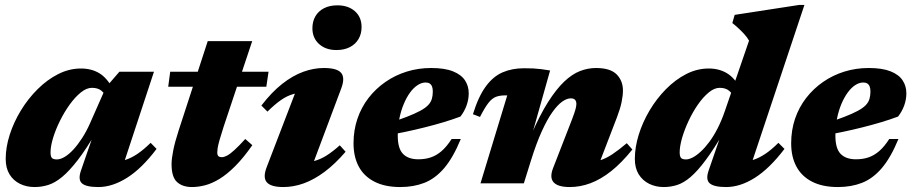

<svg xmlns="http://www.w3.org/2000/svg" viewBox="-20 -740 3681 775"><path d="M307 -52 361.5 -210H370Q328 -138 293.8 -93.8Q259.5 -49.5 230.8 -25.8Q202 -2 175 6.5Q148 15 119.5 15Q87 15 60.5 2Q34 -11 18.5 -36.2Q3 -61.5 3 -98.5Q3 -145.5 19.2 -196.2Q35.5 -247 64.5 -294.5Q93.5 -342 132 -380.2Q170.5 -418.5 215 -441Q259.5 -463.5 307 -463.5Q349 -463.5 380.8 -444.5Q412.5 -425.5 437 -379L410.5 -342Q404 -361.5 389.8 -373.5Q375.5 -385.5 351 -385.5Q329.5 -385.5 306.2 -366.8Q283 -348 261.2 -317.8Q239.5 -287.5 222 -252.2Q204.5 -217 194.2 -183.2Q184 -149.5 184 -125Q184 -109 189.2 -102.8Q194.5 -96.5 209.5 -96.5Q224 -96.5 241.5 -107Q259 -117.5 277 -137.2Q295 -157 312 -183.5Q329 -210 343 -241.5L407.5 -387.5L462 -450.5H601.5L465 -36.5L436 -85.5Q463 -87 486.8 -94.8Q510.5 -102.5 535 -119Q559.5 -135.5 588 -163.5L612 -139Q552.5 -60 493 -22.5Q433.5 15 377 15Q327.5 15 310.8 0Q294 -15 307 -52Z M659 -390 667 -450.5H1064L1055 -390ZM882.5 -228Q871 -192.5 865.5 -172.5Q860 -152.5 858.5 -142Q857 -131.5 857 -125Q857 -113.5 861.8 -109.5Q866.5 -105.5 875.5 -105.5Q884.5 -105.5 896.8 -112Q909 -118.5 926.8 -134.8Q944.5 -151 970 -179L998.5 -154Q962.5 -102.5 929.5 -69.5Q896.5 -36.5 866.2 -18Q836 0.5 808 7.8Q780 15 755 15Q717 15 694.8 -5Q672.5 -25 672.5 -77.5Q672.5 -99.5 679.5 -134Q686.5 -168.5 701 -213L818.5 -574H998Z M1057.5 -68 1186.5 -404 1222 -366.5Q1190 -367.5 1164.5 -360.5Q1139 -353.5 1114.2 -336.2Q1089.5 -319 1059.5 -289.5L1035 -314Q1077 -368.5 1119.5 -401.8Q1162 -435 1204 -450.2Q1246 -465.5 1287 -465.5Q1341.5 -465.5 1357.5 -445.2Q1373.5 -425 1357 -382L1228 -38L1191 -84.5Q1223.5 -83.5 1248.8 -90.2Q1274 -97 1298.5 -112.5Q1323 -128 1351.5 -153.5L1375 -127.5Q1332.5 -78 1290.2 -46.5Q1248 -15 1206.5 0Q1165 15 1123.5 15Q1073 15 1056.5 -4.8Q1040 -24.5 1057.5 -68ZM1241 -626Q1241 -653.5 1253.2 -674.5Q1265.5 -695.5 1288.2 -707Q1311 -718.5 1342 -718.5Q1385.5 -718.5 1412.5 -694.8Q1439.5 -671 1439.5 -630.5Q1439.5 -603.5 1427.2 -582.5Q1415 -561.5 1392.2 -549.8Q1369.5 -538 1338 -538Q1295 -538 1268 -562.2Q1241 -586.5 1241 -626Z M1698 -407Q1682 -407 1665.8 -396.5Q1649.5 -386 1635.2 -366.5Q1621 -347 1609.8 -320.2Q1598.5 -293.5 1592 -261.2Q1585.5 -229 1585.5 -192.5Q1585.5 -140.5 1606.8 -118.8Q1628 -97 1668.5 -97Q1696.5 -97 1719.2 -104.8Q1742 -112.5 1762.5 -130.2Q1783 -148 1803 -179H1840Q1809 -103.5 1772.8 -61.2Q1736.5 -19 1693 -2Q1649.5 15 1595.5 15Q1534 15 1491.8 -6.5Q1449.5 -28 1428.2 -67.5Q1407 -107 1407 -161.5Q1407 -214.5 1422.8 -260.8Q1438.5 -307 1467.5 -344.5Q1496.5 -382 1535.8 -409.2Q1575 -436.5 1621.8 -451Q1668.5 -465.5 1720 -465.5Q1775 -465.5 1808.5 -452Q1842 -438.5 1857 -415.5Q1872 -392.5 1872 -363.5Q1872 -338.5 1863.2 -314.2Q1854.5 -290 1838.5 -269.5Q1806.5 -257.5 1769.8 -246.5Q1733 -235.5 1694 -225.8Q1655 -216 1614.8 -207.5Q1574.5 -199 1536 -192L1538 -239Q1587 -255 1620.8 -268Q1654.5 -281 1675.8 -292.5Q1697 -304 1708 -315.5Q1719 -327 1723 -340.5Q1727 -354 1727 -370.5Q1727 -382.5 1724 -390.5Q1721 -398.5 1714.5 -402.8Q1708 -407 1698 -407Z M1917.5 -268 1889 -279Q1911 -350.5 1940.8 -391Q1970.5 -431.5 2008.8 -448Q2047 -464.5 2095 -464.5Q2116 -464.5 2131.8 -463.8Q2147.5 -463 2163.8 -461Q2180 -459 2200.5 -455.5L2124 -184.5V-195Q2159 -276 2192.5 -328.5Q2226 -381 2257.8 -411Q2289.5 -441 2321.2 -453.2Q2353 -465.5 2385.5 -465.5Q2443.5 -465.5 2469 -439.8Q2494.5 -414 2494.5 -374.5Q2494.5 -354.5 2489 -327.8Q2483.5 -301 2470.5 -267L2382.5 -38L2350 -85.5Q2377.5 -85.5 2401.5 -92.8Q2425.5 -100 2451.2 -117Q2477 -134 2510 -162L2532.5 -136.5Q2489 -82.5 2447 -49.2Q2405 -16 2363.5 -0.5Q2322 15 2280 15Q2232 15 2214.8 -4Q2197.5 -23 2212.5 -61.5L2289.5 -259.5Q2299.5 -286 2303 -299Q2306.5 -312 2306.5 -320.5Q2306.5 -331 2301.2 -337Q2296 -343 2284 -343Q2268 -343 2249.5 -330Q2231 -317 2210 -287.8Q2189 -258.5 2167 -210.2Q2145 -162 2123 -91.5L2094.5 0H1919.5L2027.5 -355Q2025.5 -355 2023.8 -355Q2022 -355 2020 -355Q1997.5 -355 1982 -349.2Q1966.5 -343.5 1952 -325.2Q1937.5 -307 1917.5 -268Z M2944 -342Q2937.5 -361.5 2923.2 -373.5Q2909 -385.5 2885 -385.5Q2863.5 -385.5 2840.8 -366.8Q2818 -348 2797 -317.8Q2776 -287.5 2759.5 -252.2Q2743 -217 2733.2 -183.2Q2723.5 -149.5 2723.5 -125Q2723.5 -109 2728.8 -102.8Q2734 -96.5 2749 -96.5Q2760.5 -96.5 2775.8 -104.2Q2791 -112 2808.2 -127.8Q2825.5 -143.5 2843 -167Q2860.5 -190.5 2876.8 -222.2Q2893 -254 2906.5 -293.5L3003.5 -576Q2995.5 -590 2983.8 -602.8Q2972 -615.5 2959.5 -627Q2947 -638.5 2936 -647L2945.5 -680L3205.5 -720H3227L2999 -36.5L2970.5 -85.5Q2997 -87 3020.8 -94.8Q3044.5 -102.5 3069.2 -119Q3094 -135.5 3122 -163.5L3146.5 -139Q3086.5 -60 3027.2 -22.5Q2968 15 2911 15Q2862 15 2844.8 0Q2827.5 -15 2840.5 -52L2895 -210H2903.5Q2861.5 -138 2828.5 -93.8Q2795.5 -49.5 2767.8 -25.8Q2740 -2 2713.8 6.5Q2687.5 15 2659 15Q2627 15 2600.5 2Q2574 -11 2558.2 -36.2Q2542.5 -61.5 2542.5 -98.5Q2542.5 -145.5 2558.2 -196.2Q2574 -247 2602.2 -294.5Q2630.5 -342 2668.2 -380.2Q2706 -418.5 2749.8 -441Q2793.5 -463.5 2841 -463.5Q2882.5 -463.5 2914.2 -444.5Q2946 -425.5 2971 -379Z M3464.5 -407Q3448.5 -407 3432.2 -396.5Q3416 -386 3401.8 -366.5Q3387.5 -347 3376.2 -320.2Q3365 -293.5 3358.5 -261.2Q3352 -229 3352 -192.5Q3352 -140.5 3373.2 -118.8Q3394.5 -97 3435 -97Q3463 -97 3485.8 -104.8Q3508.5 -112.5 3529 -130.2Q3549.5 -148 3569.5 -179H3606.5Q3575.5 -103.5 3539.2 -61.2Q3503 -19 3459.5 -2Q3416 15 3362 15Q3300.5 15 3258.2 -6.5Q3216 -28 3194.8 -67.5Q3173.5 -107 3173.5 -161.5Q3173.5 -214.5 3189.2 -260.8Q3205 -307 3234 -344.5Q3263 -382 3302.2 -409.2Q3341.5 -436.5 3388.2 -451Q3435 -465.5 3486.5 -465.5Q3541.5 -465.5 3575 -452Q3608.5 -438.5 3623.5 -415.5Q3638.5 -392.5 3638.5 -363.5Q3638.5 -338.5 3629.8 -314.2Q3621 -290 3605 -269.5Q3573 -257.5 3536.2 -246.5Q3499.5 -235.5 3460.5 -225.8Q3421.5 -216 3381.2 -207.5Q3341 -199 3302.5 -192L3304.5 -239Q3353.5 -255 3387.2 -268Q3421 -281 3442.2 -292.5Q3463.5 -304 3474.5 -315.5Q3485.5 -327 3489.5 -340.5Q3493.5 -354 3493.5 -370.5Q3493.5 -382.5 3490.5 -390.5Q3487.5 -398.5 3481 -402.8Q3474.5 -407 3464.5 -407Z"/></svg>

Font: Newsreader 16pt 16pt ExtraBold
Style: Italic
Weight: 800
Italic angle: -17°
Version: Version 1.003